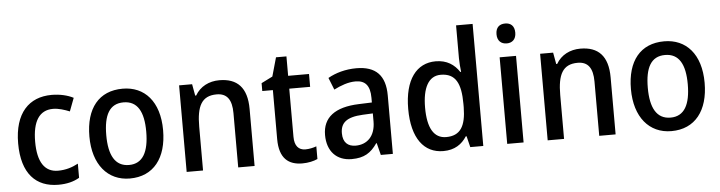

<svg xmlns="http://www.w3.org/2000/svg" viewBox="-47 -971 4465 1191"><g transform="rotate(-5 2185.5 -375.0)"><path d="M275 10C328 10 371 -1 406 -22V-110C369 -90 328 -77 280 -77C197 -77 154 -142 154 -268C154 -396 197 -462 282 -462C316 -462 353 -450 385 -437L416 -519C382 -537 333 -549 281 -549C140 -549 48 -456 48 -267C48 -78 136 10 275 10Z M951 -271C951 -450 859 -549 723 -549C575 -549 492 -447 492 -271C492 -97 582 10 720 10C868 10 951 -98 951 -271ZM597 -270C597 -396 634 -464 721 -464C808 -464 846 -395 846 -271C846 -145 808 -74 722 -74C635 -74 597 -146 597 -270Z M1325 -549C1261 -549 1205 -521 1174 -467H1168L1155 -539H1074V0H1176V-273C1176 -400 1207 -463 1301 -463C1366 -463 1395 -421 1395 -338V0H1497V-355C1497 -489 1436 -549 1325 -549Z M1820 -75C1778 -75 1753 -103 1753 -159V-459H1883V-539H1753V-660H1688L1655 -543L1585 -508V-459H1651V-154C1651 -32 1709 10 1794 10C1831 10 1865 2 1889 -9V-88C1870 -81 1844 -75 1820 -75Z M2178 -549C2110 -549 2048 -531 2001 -504L2031 -429C2075 -451 2120 -468 2166 -468C2224 -468 2256 -437 2256 -358V-329L2175 -326C2025 -321 1949 -262 1949 -153C1949 -51 2008 10 2101 10C2179 10 2221 -17 2261 -75H2264L2283 0H2358V-364C2358 -488 2300 -549 2178 -549ZM2193 -258 2256 -261V-211C2256 -119 2204 -71 2133 -71C2085 -71 2054 -97 2054 -155C2054 -219 2091 -253 2193 -258Z M2672 10C2743 10 2788 -22 2818 -69H2823L2840 0H2921V-760H2818V-555C2818 -532 2821 -494 2824 -470H2819C2788 -517 2742 -549 2672 -549C2553 -549 2477 -452 2477 -269C2477 -86 2552 10 2672 10ZM2697 -75C2620 -75 2582 -142 2582 -268C2582 -391 2620 -463 2696 -463C2789 -463 2821 -398 2821 -271V-250C2820 -132 2785 -75 2697 -75Z M3122 -745C3087 -745 3063 -726 3063 -683C3063 -641 3088 -621 3122 -621C3155 -621 3180 -641 3180 -683C3180 -726 3156 -745 3122 -745ZM3172 -539H3070V0H3172Z M3573 -549C3509 -549 3453 -521 3422 -467H3416L3403 -539H3322V0H3424V-273C3424 -400 3455 -463 3549 -463C3614 -463 3643 -421 3643 -338V0H3745V-355C3745 -489 3684 -549 3573 -549Z M4323 -271C4323 -450 4231 -549 4095 -549C3947 -549 3864 -447 3864 -271C3864 -97 3954 10 4092 10C4240 10 4323 -98 4323 -271ZM3969 -270C3969 -396 4006 -464 4093 -464C4180 -464 4218 -395 4218 -271C4218 -145 4180 -74 4094 -74C4007 -74 3969 -146 3969 -270Z"/></g></svg>

Font: Noto Sans Devanagari SemiCondensed Medium
Style: Regular
Weight: 500
Width: 4
Designer: Jelle Bosma - Monotype Design Team
Foundry: Monotype Imaging Inc.
Version: Version 2.004